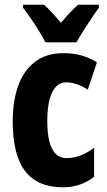

<svg xmlns="http://www.w3.org/2000/svg" viewBox="-20 -786 455 816"><path d="M247 10Q140 10 87 -58.5Q34 -127 34 -272Q34 -354 56.5 -419Q79 -484 127 -522Q175 -560 250 -560Q293 -560 327.5 -550Q362 -540 392 -521L353 -405Q306 -436 260 -436Q223 -436 202 -394Q181 -352 181 -272Q181 -114 263 -114Q322 -114 380 -158V-35Q324 10 247 10ZM173 -606Q164 -624 147 -652Q130 -680 111 -707.5Q92 -735 78 -753V-766H167Q183 -752 201 -732.5Q219 -713 239 -689Q260 -714 277.5 -732.5Q295 -751 312 -766H400V-753Q386 -734 368 -707Q350 -680 333 -653Q316 -626 305 -606Z"/></svg>

Font: Noto Sans Lao ExtraCondensed ExtraBold
Style: Regular
Weight: 800
Width: 2
Designer: Monotype Design Team
Foundry: Monotype Imaging Inc.
Version: Version 2.003; ttfautohint (v1.8.4.7-5d5b)